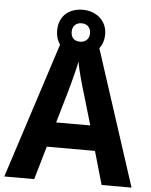

<svg xmlns="http://www.w3.org/2000/svg" viewBox="-59 -928 768 977"><g transform="rotate(5 325.0 -440.0)"><path d="M497.1 0 448.2 -169.9H202.1L152.8 0H0L231.9 -716.8H417L649.9 0ZM413.1 -296.9 367.2 -453.1Q364.3 -461.9 358.4 -481.9Q352.5 -502 345.9 -526.1Q339.4 -550.3 333.5 -574.7Q327.6 -599.1 325.2 -616.2Q323.2 -605.5 320.1 -590.8Q316.9 -576.2 312.7 -559.8Q308.6 -543.5 304.2 -526.9Q299.8 -510.3 295.9 -495.6Q292 -481 288.8 -469.7Q285.6 -458.5 284.2 -453.1L238.8 -296.9ZM448.2 -765.1Q448.2 -737.8 438.7 -716.1Q429.2 -694.3 412.4 -679.2Q395.5 -664.1 373 -656Q350.6 -647.9 324.2 -647.9Q297.4 -647.9 274.9 -656Q252.4 -664.1 236.6 -679Q220.7 -693.8 211.9 -715.6Q203.1 -737.3 203.1 -764.2Q203.1 -791 211.9 -812.5Q220.7 -834 236.6 -848.9Q252.4 -863.8 274.9 -871.8Q297.4 -879.9 324.2 -879.9Q350.1 -879.9 372.6 -871.8Q395 -863.8 411.9 -848.9Q428.7 -834 438.5 -812.7Q448.2 -791.5 448.2 -765.1ZM371.1 -764.2Q371.1 -786.1 357.9 -798.6Q344.7 -811 324.2 -811Q303.7 -811 290.5 -798.6Q277.3 -786.1 277.3 -764.2Q277.3 -742.2 289.1 -729.5Q300.8 -716.8 324.2 -716.8Q344.7 -716.8 357.9 -729.5Q371.1 -742.2 371.1 -764.2Z"/></g></svg>

Font: Droid Sans
Style: Bold
Weight: 700
Foundry: Ascender Corporation
Version: Version 1.00 build 112